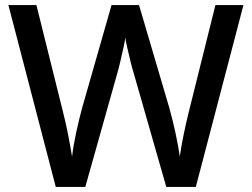

<svg xmlns="http://www.w3.org/2000/svg" viewBox="-20 -734 990 754"><path d="M936 -714 749 0H633L507 -440Q499 -465 492 -495Q485 -525 479 -550Q473 -575 472 -587Q471 -575 465.5 -550Q460 -525 453 -494.5Q446 -464 438 -437L315 0H199L13 -714H123L228 -292Q239 -249 248 -202.5Q257 -156 263 -119Q268 -162 279.5 -215Q291 -268 303 -312L418 -714H526L645 -310Q658 -264 669.5 -210.5Q681 -157 686 -119Q691 -155 700.5 -202Q710 -249 721 -293L826 -714Z"/></svg>

Font: Noto Sans Khmer UI Medium
Style: Regular
Weight: 500
Designer: Danh Hong and the Monotype Design Team
Foundry: Monotype Imaging Inc.
Version: Version 2.002; ttfautohint (v1.8.4.7-5d5b)